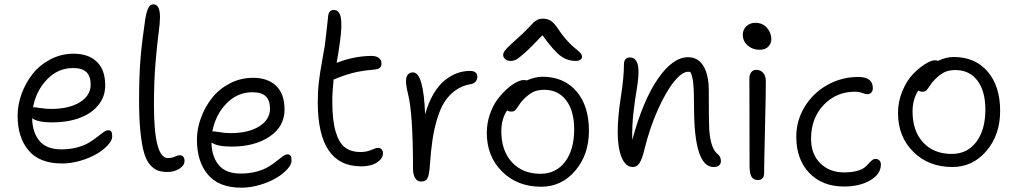

<svg xmlns="http://www.w3.org/2000/svg" viewBox="-20 -808 4681 883"><path d="M265.1 -56.2Q162.6 -56.2 111.8 -115.7Q61 -175.3 61 -275.9Q61 -326.2 79.3 -376.5Q97.7 -426.8 130.1 -468Q162.6 -509.3 212.2 -535.2Q261.7 -561 318.8 -561Q386.7 -561 425.3 -523.9Q463.9 -486.8 463.9 -415Q463.9 -363.3 431.9 -324.2Q399.9 -285.2 345 -265.1Q290 -245.1 220.2 -245.1Q153.8 -245.1 127.9 -264.2Q128.9 -199.7 161.1 -160.4Q193.4 -121.1 262.2 -121.1Q301.8 -121.1 335 -130.1Q368.2 -139.2 389.4 -152.1Q410.6 -165 426.8 -178Q442.9 -190.9 455.6 -200Q468.3 -209 477.1 -209Q488.3 -209 492.2 -202.4Q496.1 -195.8 496.1 -180.2Q496.1 -162.6 476.1 -140.6Q456.1 -118.7 424.6 -100.1Q393.1 -81.5 349.9 -68.8Q306.6 -56.2 265.1 -56.2ZM138.2 -314.9Q142.1 -314.9 166.3 -311Q190.4 -307.1 215.8 -307.1Q297.9 -307.1 347.4 -337.9Q397 -368.7 397 -418.9Q397 -457 377.7 -476.1Q358.4 -495.1 315.9 -495.1Q247.1 -495.1 196.5 -442.9Q146 -390.6 131.8 -314Z M752 -17.1Q725.6 -17.1 707.3 -23.2Q689 -29.3 671.1 -49.1Q653.3 -68.8 642.8 -104.2Q632.3 -139.6 626 -200Q619.6 -260.3 619.6 -345.2Q619.6 -463.9 626.7 -544.7Q633.8 -625.5 647.9 -719.2Q654.3 -757.3 662.8 -772.7Q671.4 -788.1 685.1 -788.1Q715.8 -788.1 715.8 -729Q715.8 -703.1 709 -652.6Q702.1 -602.1 695.1 -517.6Q688 -433.1 688 -325.2Q688 -81.1 752 -81.1Q770 -81.1 784.4 -87.6Q798.8 -94.2 804.7 -94.2Q828.6 -94.2 828.6 -67.9Q828.6 -46.9 804.9 -32Q781.2 -17.1 752 -17.1Z M1089.8 55.2Q987.3 55.2 936.5 -4.6Q885.7 -64.5 885.7 -165Q885.7 -215.3 904.1 -265.6Q922.4 -315.9 954.8 -357.2Q987.3 -398.4 1036.9 -424.3Q1086.4 -450.2 1143.6 -450.2Q1211.4 -450.2 1250 -413.1Q1288.6 -376 1288.6 -304.2Q1288.6 -226.1 1220 -179.9Q1151.4 -133.8 1044.9 -133.8Q978.5 -133.8 952.6 -152.8Q953.6 -88.4 985.8 -49.1Q1018.1 -9.8 1086.9 -9.8Q1126.5 -9.8 1159.7 -18.8Q1192.9 -27.8 1214.1 -40.8Q1235.4 -53.7 1251.5 -66.9Q1267.6 -80.1 1280.3 -89.1Q1293 -98.1 1301.8 -98.1Q1312.5 -98.1 1316.7 -91.3Q1320.8 -84.5 1320.8 -68.8Q1320.8 -51.3 1300.8 -29.3Q1280.8 -7.3 1249.3 11.2Q1217.8 29.8 1174.6 42.5Q1131.3 55.2 1089.8 55.2ZM962.9 -204.1Q966.8 -204.1 991 -200Q1015.1 -195.8 1040.5 -195.8Q1122.6 -195.8 1172.1 -226.8Q1221.7 -257.8 1221.7 -308.1Q1221.7 -346.2 1202.4 -365Q1183.1 -383.8 1140.6 -383.8Q1071.8 -383.8 1021.2 -331.8Q970.7 -279.8 956.5 -203.1Z M1641.1 -43Q1441.4 -43 1441.4 -337.9Q1441.4 -387.2 1446.5 -431.4Q1451.7 -475.6 1461.4 -527.8Q1471.2 -580.1 1474.1 -600.1Q1479 -638.7 1483.9 -684.6Q1488.8 -730.5 1489.3 -734.9Q1492.7 -762.2 1515.1 -762.2Q1542 -762.2 1547.9 -723.9Q1553.7 -685.5 1543 -612.8Q1536.6 -564.9 1528.3 -519L1531.2 -520Q1610.8 -550.8 1689.9 -550.8Q1709.5 -550.8 1721.9 -541.7Q1734.4 -532.7 1734.4 -516.1Q1734.4 -502 1726.3 -495.6Q1718.3 -489.3 1699.2 -487.8Q1641.6 -482.9 1600.8 -472.2Q1560.1 -461.4 1516.1 -442.9H1514.2Q1508.3 -385.3 1508.3 -341.8Q1508.3 -255.9 1523.2 -204.1Q1538.1 -152.3 1565.9 -130.6Q1593.8 -108.9 1638.2 -108.9Q1666 -108.9 1687.3 -118.4Q1708.5 -127.9 1718.3 -127.9Q1729 -127.9 1735.1 -121.1Q1741.2 -114.3 1741.2 -103Q1741.2 -79.1 1713.9 -61Q1686.5 -43 1641.1 -43Z M1917 26.9Q1898.9 26.9 1889.2 11Q1879.4 -4.9 1879.4 -32.2Q1879.4 -283.7 1856.9 -374Q1847.2 -412.6 1847.2 -436Q1847.2 -453.6 1855.5 -464.4Q1863.8 -475.1 1879.4 -475.1Q1927.7 -475.1 1935.1 -282.2Q1950.2 -336.4 1974.1 -376.7Q1998 -417 2026.1 -439.2Q2054.2 -461.4 2082.8 -471.7Q2111.3 -481.9 2141.1 -481.9Q2175.3 -481.9 2175.3 -454.1Q2175.3 -442.4 2167.2 -432.6Q2159.2 -422.9 2144 -420.9Q2104.5 -414.1 2074.2 -392.1Q2043.9 -370.1 2023.9 -338.4Q2003.9 -306.6 1990 -259.8Q1976.1 -212.9 1968.8 -163.3Q1961.4 -113.8 1957 -48.8Q1954.1 -3.9 1946 11.5Q1938 26.9 1917 26.9Z M2328.6 -527.8Q2312.5 -527.8 2303.2 -536.1Q2293.9 -544.4 2293.9 -556.2Q2293.9 -566.4 2307.4 -581.8Q2320.8 -597.2 2372.6 -643.1Q2390.6 -659.7 2408.7 -678.5Q2426.8 -697.3 2433.8 -704.6Q2440.9 -711.9 2451.7 -717Q2462.4 -722.2 2476.6 -722.2Q2498.5 -722.2 2514.4 -711.4Q2530.3 -700.7 2549.8 -670.9Q2570.3 -640.1 2592.3 -616.9Q2614.3 -593.8 2627 -584.2Q2639.6 -574.7 2648.2 -565.4Q2656.7 -556.2 2656.7 -546.9Q2656.7 -538.6 2648.7 -533.2Q2640.6 -527.8 2627.9 -527.8Q2589.8 -527.8 2558.3 -550.8Q2526.9 -573.7 2474.6 -646Q2424.8 -592.8 2394.5 -565.9Q2364.3 -539.1 2352.8 -533.4Q2341.3 -527.8 2328.6 -527.8ZM2468.8 50.8Q2359.4 50.8 2289.1 -19Q2218.8 -88.9 2218.8 -196.8Q2218.8 -240.2 2232.4 -280.8Q2246.1 -321.3 2266.6 -349.1Q2287.1 -377 2310.8 -398.2Q2334.5 -419.4 2355 -429.7Q2375.5 -439.9 2388.7 -439.9Q2396 -439.9 2401.9 -438Q2441.9 -455.1 2474.6 -455.1Q2573.2 -455.1 2630.9 -388.2Q2688.5 -321.3 2688.5 -207Q2688.5 -96.7 2625.5 -22.9Q2562.5 50.8 2468.8 50.8ZM2285.6 -204.1Q2285.6 -114.7 2334.5 -61.8Q2383.3 -8.8 2465.8 -8.8Q2537.1 -8.8 2578.9 -64.2Q2620.6 -119.6 2620.6 -212.9Q2620.6 -297.9 2584 -346.4Q2547.4 -395 2482.9 -395Q2451.7 -395 2431.2 -384.5Q2410.6 -374 2387.7 -351.1Q2375.5 -338.9 2365.7 -323.2Q2356 -307.6 2349.6 -301.3Q2343.3 -294.9 2331.5 -294.9Q2318.4 -294.9 2312.5 -300.8Q2285.6 -261.7 2285.6 -204.1Z M3261.7 -40Q3171.9 -40 3171.9 -314Q3171.9 -390.1 3168.2 -424.6Q3164.6 -459 3154.8 -477.1Q3151.9 -478 3144.5 -478Q3117.2 -478 3080.3 -433.1Q3043.5 -388.2 3005.9 -304.4Q2968.3 -220.7 2943.8 -121.1Q2933.1 -76.2 2921.1 -58.1Q2909.2 -40 2890.6 -40Q2856.9 -40 2838.9 -84.2Q2820.8 -128.4 2820.8 -200.2Q2820.8 -270.5 2835.2 -361.8Q2849.6 -453.1 2849.6 -514.2Q2849.6 -527.3 2856.7 -535.6Q2863.8 -543.9 2876.5 -543.9Q2916.5 -543.9 2916.5 -478Q2916.5 -445.8 2908.4 -398.4Q2900.4 -351.1 2893.3 -291Q2886.2 -231 2887.7 -164.1Q2937 -346.2 3005.6 -445.6Q3074.2 -544.9 3144.5 -544.9Q3190.4 -544.9 3215.1 -504.2Q3239.7 -463.4 3239.7 -391.1Q3239.7 -245.1 3241.7 -213.4Q3247.1 -133.3 3274.4 -105Q3277.3 -101.6 3280.8 -99.1Q3295.4 -87.4 3295.4 -66.9Q3295.4 -55.2 3287.4 -47.6Q3279.3 -40 3261.7 -40Z M3473.1 -579.1Q3440.9 -579.1 3418.5 -598.9Q3396 -618.7 3396 -647.9Q3396 -671.4 3412.6 -687.3Q3429.2 -703.1 3454.1 -703.1Q3486.8 -703.1 3507.1 -680.2Q3527.3 -657.2 3527.3 -627Q3527.3 -608.4 3513.7 -593.8Q3500 -579.1 3473.1 -579.1ZM3465.3 20Q3445.3 20 3436.3 4.9Q3427.2 -10.3 3427.2 -43.9Q3427.2 -168.9 3426.8 -285.9Q3426.3 -402.8 3426.3 -444.8Q3426.3 -464.4 3434.6 -475.6Q3442.9 -486.8 3459 -486.8Q3477.1 -486.8 3489.3 -473.4Q3501.5 -460 3502 -436Q3502.4 -394.5 3498.3 -221.9Q3494.1 -49.3 3494.1 -12.2Q3494.1 20 3465.3 20Z M3861.8 49.8Q3761.7 49.8 3701.9 -12.5Q3642.1 -74.7 3642.1 -179.2Q3642.1 -254.4 3681.2 -317.9Q3720.2 -381.3 3785.6 -417.7Q3851.1 -454.1 3927.2 -454.1Q3994.1 -454.1 3994.1 -402.8Q3994.1 -390.1 3987.3 -382.6Q3980.5 -375 3968.3 -375Q3959.5 -375 3945.1 -380.6Q3930.7 -386.2 3912.1 -386.2Q3825.7 -386.2 3767.8 -325.2Q3710 -264.2 3710 -169.9Q3710 -99.1 3752.4 -57.1Q3794.9 -15.1 3861.8 -15.1Q3895.5 -15.1 3919.4 -21.5Q3943.4 -27.8 3955.1 -37.1Q3966.8 -46.4 3974.6 -55.4Q3982.4 -64.5 3990 -70.8Q3997.6 -77.1 4006.8 -77.1Q4018.1 -77.1 4024.7 -69.8Q4031.2 -62.5 4031.2 -51.8Q4031.2 -7.3 3982.4 21.2Q3933.6 49.8 3861.8 49.8Z M4359.9 -40Q4250.5 -40 4180.2 -109.9Q4109.9 -179.7 4109.9 -288.1Q4109.9 -341.8 4130.4 -390.1Q4150.9 -438.5 4179.4 -467.8Q4208 -497.1 4235.4 -513.9Q4262.7 -530.8 4279.8 -530.8Q4288.6 -530.8 4293 -527.8Q4330.1 -545.9 4365.7 -545.9Q4464.4 -545.9 4522 -479Q4579.6 -412.1 4579.6 -297.9Q4579.6 -187.5 4516.6 -113.8Q4453.6 -40 4359.9 -40ZM4176.8 -294.9Q4176.8 -205.6 4225.6 -152.8Q4274.4 -100.1 4356.9 -100.1Q4428.2 -100.1 4470 -155.5Q4511.7 -210.9 4511.7 -304.2Q4511.7 -388.7 4475.1 -437.3Q4438.5 -485.8 4374 -485.8Q4342.8 -485.8 4322.3 -475.3Q4301.8 -464.8 4278.8 -441.9Q4266.6 -429.7 4256.8 -414.3Q4247.1 -398.9 4240.7 -392.6Q4234.4 -386.2 4222.7 -386.2Q4209.5 -386.2 4203.6 -392.1Q4176.8 -351.6 4176.8 -294.9Z"/></svg>

Font: Shantell Sans Bouncy
Style: Regular
Weight: 300
Designer: Stephen Nixon, Anya Danilova, Shantell Martin
Foundry: Arrow Type
Version: Version 1.006;[9816181b4]